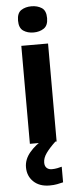

<svg xmlns="http://www.w3.org/2000/svg" viewBox="-65 -793 434 1066"><g transform="rotate(-5 152.5 -260.0)"><path d="M153 -760Q186 -760 210 -744.5Q234 -729 234 -687Q234 -646 210 -630Q186 -614 153 -614Q119 -614 95.5 -630Q72 -646 72 -687Q72 -729 95.5 -744.5Q119 -760 153 -760ZM227 -546V0H78V-546ZM148 111Q148 131 159 141Q170 151 187 151Q203 151 218 148Q233 145 243 142V229Q227 233 209 236.5Q191 240 167 240Q111 240 78 208.5Q45 177 45 128Q45 84 77 46Q109 8 155 -17L220 0Q186 32 167 58.5Q148 85 148 111Z"/></g></svg>

Font: Noto Sans Telugu
Style: Bold
Weight: 700
Designer: Jelle Bosma - Monotype Design Team
Foundry: Monotype Imaging Inc.
Version: Version 2.005; ttfautohint (v1.8.4.7-5d5b)